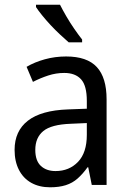

<svg xmlns="http://www.w3.org/2000/svg" viewBox="-20 -786 548 816"><path d="M261 -546Q350 -546 391.5 -501Q433 -456 433 -364V0H370L355 -75H352Q332 -47 310 -27.5Q288 -8 259.5 1Q231 10 193 10Q147 10 113 -9Q79 -28 60.5 -64Q42 -100 42 -149Q42 -229 98.5 -273Q155 -317 269 -321L349 -324V-357Q349 -422 324.5 -449Q300 -476 253 -476Q218 -476 184.5 -465Q151 -454 120 -438L93 -502Q127 -522 170.5 -534Q214 -546 261 -546ZM281 -260Q198 -257 164 -229Q130 -201 130 -149Q130 -103 153.5 -81Q177 -59 216 -59Q274 -59 311.5 -98Q349 -137 349 -213V-263ZM235 -766Q246 -744 262 -716.5Q278 -689 296 -663Q314 -637 329 -618V-606H272Q256 -620 235.5 -639Q215 -658 195 -679.5Q175 -701 158.5 -721.5Q142 -742 133 -756V-766Z"/></svg>

Font: Noto Sans Khmer SemiCondensed
Style: Regular
Weight: 400
Width: 4
Designer: Danh Hong and the Monotype Design Team
Foundry: Monotype Imaging Inc.
Version: Version 2.004